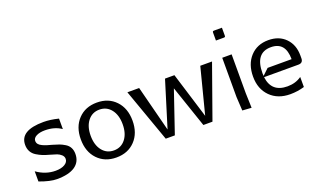

<svg xmlns="http://www.w3.org/2000/svg" viewBox="-59 -828 1918 1151"><g transform="rotate(-20 899.5 -252.5)"><path d="M40 -20V-85Q96 -45 160 -45Q196 -45 218 -58Q240 -71 240 -92Q240 -107 228 -118Q216 -129 201 -134.5Q186 -140 160 -147Q134 -154 116.5 -161Q99 -168 79.5 -180Q60 -192 50 -210.5Q40 -229 40 -253Q40 -345 190 -345Q233 -345 285 -332V-265Q243 -295 180 -295Q147 -295 126 -284Q105 -273 105 -255Q105 -243 112 -234Q119 -225 134 -218Q149 -211 160.5 -207.5Q172 -204 194 -198Q219 -191 235 -185Q251 -179 269 -168Q287 -157 296 -140Q305 -123 305 -100Q305 -49 265.5 -22Q226 5 150 5Q107 5 40 -20Z M456 -264.5Q428 -229 428 -170Q428 -111 456 -75.5Q484 -40 530 -40Q576 -40 604 -75.5Q632 -111 632 -170Q632 -229 604 -264.5Q576 -300 530 -300Q484 -300 456 -264.5ZM410.5 -43Q365 -91 365 -170Q365 -249 410.5 -297Q456 -345 530 -345Q604 -345 649.5 -297Q695 -249 695 -170Q695 -91 649.5 -43Q604 5 530 5Q456 5 410.5 -43Z M845 0 724 -340H799L874 -48L964 -340H1024L1114 -48L1189 -340H1264L1143 0H1085L994 -267L903 0Z M1329 -450V-499Q1329 -506 1331 -508Q1333 -510 1340 -510H1389V-461Q1389 -454 1387 -452Q1385 -450 1378 -450ZM1329 -340H1389V-92L1392 2L1334 -2L1329 -90Z M1524 -170Q1524 -161 1525 -153L1564 -190H1717Q1717 -300 1624 -300Q1524 -300 1524 -170ZM1464 -170Q1464 -249 1508 -297Q1552 -345 1624 -345Q1692 -345 1733 -303Q1774 -261 1774 -193V-175Q1774 -145 1744 -145H1525Q1537 -45 1639 -45Q1691 -45 1729 -72V-8Q1685 5 1639 5Q1560 5 1512 -43Q1464 -91 1464 -170Z"/></g></svg>

Font: Glametrix
Style: Regular
Weight: 500
Designer: gluk
Foundry: gluk
Version: Version 0.40